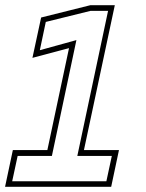

<svg xmlns="http://www.w3.org/2000/svg" viewBox="-56 -720 561 740"><path d="M-36.5 0 -6.5 -141.5H126.5L210 -534.5L69 -497L102.5 -652.5L292.5 -700H386.5L267.5 -141.5H402.5L372.5 0ZM-9 -21.5H354L375 -119H242L360.5 -678H292.5L120.5 -635.5L97.5 -526.5L238.5 -565.5L144 -119H12Z"/></svg>

Font: Tourney Thin ExtraLight
Style: Italic
Weight: 250
Italic angle: -12°
Version: Version 1.015